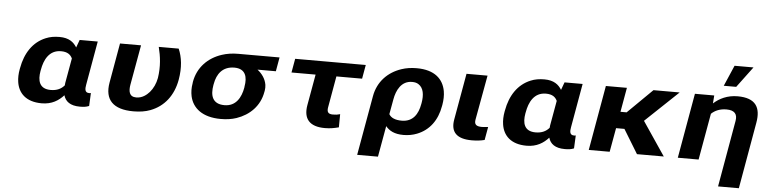

<svg xmlns="http://www.w3.org/2000/svg" viewBox="-53 -1067 6194 1555"><g transform="rotate(5 3044.0 -289.5)"><path d="M398 -538C357 -538 320 -532 287 -518C184 -476 123 -382 101 -260L99 -250C92 -212 91 -177 96 -145C109 -58 170 10 300 10C383 10 437 -26 478 -71C492 -22 532 10 610 10C641 10 660 8 685 -2L690 -108C686 -106 682 -106 676 -106C639 -106 640 -138 646 -171L709 -528H562L539 -465C514 -506 475 -538 398 -538ZM512 -373 476 -171C475 -164 475 -158 474 -151C449 -122 415 -104 363 -104C270 -104 254 -172 268 -250L270 -260C284 -341 323 -424 420 -424C473 -424 498 -403 512 -373Z M1045 10C1097 10 1143 3 1182 -12C1294 -54 1366 -148 1389 -276C1407 -378 1396 -461 1367 -528H1205C1224 -453 1235 -371 1220 -276C1212 -231 1192 -189 1166 -159C1142 -132 1107 -104 1059 -104C1000 -104 994 -151 1003 -203L1061 -528H890L833 -204C809 -65 880 10 1045 10Z M2167 -414 2187 -528H1850C1802 -528 1758 -521 1719 -508C1609 -472 1526 -390 1505 -269L1504 -259C1497 -220 1498 -185 1505 -152C1526 -58 1606 10 1756 10C1802 10 1845 4 1883 -9C1988 -45 2069 -123 2089 -239L2091 -249C2094 -266 2094 -282 2092 -297C2084 -346 2055 -385 2018 -414ZM1830 -414C1922 -414 1939 -346 1925 -269L1924 -259C1910 -180 1870 -104 1776 -104C1676 -104 1658 -175 1673 -259L1675 -269C1689 -349 1734 -414 1830 -414Z M2602 10C2647 10 2680 3 2715 -6L2716 -113C2695 -107 2683 -105 2657 -105C2616 -105 2608 -125 2614 -160L2659 -415H2868L2888 -528H2314L2294 -415H2490L2445 -162C2426 -52 2476 10 2602 10Z M3241 10C3280 10 3317 3 3350 -10C3450 -49 3512 -134 3532 -250L3534 -260C3541 -301 3542 -338 3536 -372C3519 -468 3449 -538 3302 -538C3257 -538 3216 -532 3178 -519C3070 -483 2989 -401 2968 -282L2882 203H3051L3096 -49C3125 -14 3167 10 3241 10ZM3217 -104C3163 -104 3129 -120 3113 -148L3135 -270C3148 -344 3186 -424 3274 -424C3296 -424 3312 -420 3326 -411C3369 -384 3377 -327 3365 -260L3363 -250C3349 -172 3310 -104 3217 -104Z M3796 5C3837 5 3868 1 3900 -7L3919 -114L3897 -112C3888 -111 3879 -110 3869 -110C3822 -110 3805 -125 3812 -165L3878 -528H3707L3640 -150C3622 -47 3674 5 3796 5Z M4340 -538C4299 -538 4262 -532 4229 -518C4126 -476 4065 -382 4043 -260L4041 -250C4034 -212 4033 -177 4038 -145C4051 -58 4112 10 4242 10C4325 10 4379 -26 4420 -71C4434 -22 4474 10 4552 10C4583 10 4602 8 4627 -2L4632 -108C4628 -106 4624 -106 4618 -106C4581 -106 4582 -138 4588 -171L4651 -528H4504L4481 -465C4456 -506 4417 -538 4340 -538ZM4454 -373 4418 -171C4417 -164 4417 -158 4416 -151C4391 -122 4357 -104 4305 -104C4212 -104 4196 -172 4210 -250L4212 -260C4226 -341 4265 -424 4362 -424C4415 -424 4440 -403 4454 -373Z M5020 -195 5139 0H5357L5172 -274L5440 -528H5227L5026 -330H4976L5011 -528H4840L4747 0H4917L4952 -195Z M5830 -424C5895 -424 5921 -394 5911 -338L5816 203H5985L6080 -338C6102 -463 6058 -538 5911 -538C5827 -538 5762 -505 5716 -463L5721 -528H5564L5471 0H5640L5707 -378C5735 -405 5776 -424 5830 -424ZM5864 -782 5791 -613H5892L6018 -782Z"/></g></svg>

Font: Asimov
Style: XWidIt
Weight: 500
Designer: Google
Version: Version 2.000980; 2014